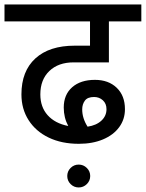

<svg xmlns="http://www.w3.org/2000/svg" viewBox="-40 -678 648 853"><path d="M139.2 -258.8Q139.2 -202.6 171.6 -166.3Q204.1 -129.9 263.2 -118.2Q243.2 -155.3 243.2 -200.2Q243.2 -257.3 280.5 -290.3Q317.9 -323.2 381.8 -323.2Q441.9 -323.2 478.5 -288.1Q515.1 -252.9 515.1 -192.9Q515.1 -147.9 489.5 -113Q463.9 -78.1 417.5 -58.6Q371.1 -39.1 310.1 -39.1Q233.9 -39.1 176.5 -66.7Q119.1 -94.2 87.2 -144Q55.2 -193.8 55.2 -258.8Q55.2 -361.8 117.2 -418.5Q179.2 -475.1 292 -475.1H359.9V-583H-20V-658.2H587.9V-583H443.8V-400.9H287.1Q219.2 -400.9 179.2 -362.5Q139.2 -324.2 139.2 -258.8ZM325.2 -191.9Q325.2 -152.8 349.1 -115.2Q388.2 -121.1 410.6 -142.1Q433.1 -163.1 433.1 -192.9Q433.1 -217.8 417 -232.4Q400.9 -247.1 377.9 -247.1Q349.1 -247.1 337.2 -231Q325.2 -214.8 325.2 -191.9ZM258.8 104Q258.8 83 273.7 68.1Q288.6 53.2 309.6 53.2Q330.6 53.2 345.7 68.1Q360.8 83 360.8 104Q360.8 125 345.7 139.9Q330.6 154.8 309.6 154.8Q288.6 154.8 273.7 139.9Q258.8 125 258.8 104Z"/></svg>

Font: Sarala
Style: Regular
Weight: 400
Designer: Andres Torresi
Foundry: Huerta Tipografica
Version: Version 1.004;PS 001.003;hotconv 1.0.70;makeotf.lib2.5.58329